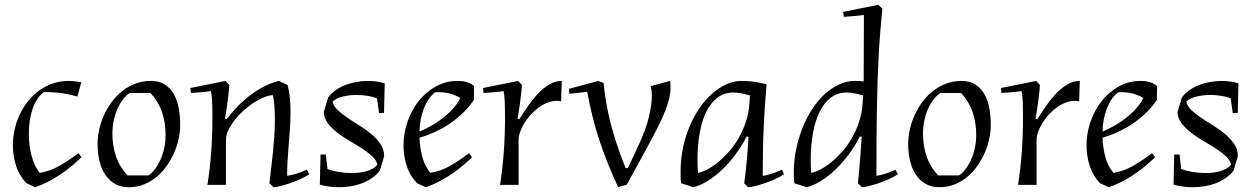

<svg xmlns="http://www.w3.org/2000/svg" viewBox="-20 -779 5283 809"><path d="M323.2 -116.2Q310.1 -104 291.5 -87.6Q272.9 -71.3 248.5 -53.7Q224.1 -36.1 194.1 -19.5Q164.1 -2.9 128.4 9.8L91.3 -6.8Q61 -39.1 47.6 -80.8Q34.2 -122.6 34.2 -167Q34.2 -199.7 41.5 -232.7Q48.8 -265.6 63 -295.9Q77.1 -326.2 97.7 -352.1Q118.2 -377.9 144.3 -397Q170.4 -416 201.7 -427Q232.9 -438 268.6 -438Q293.5 -438 322.3 -432.1L306.2 -372.1Q281.7 -378.9 262 -382.8Q242.2 -386.7 225.3 -388.4Q208.5 -390.1 193.6 -390.6Q178.7 -391.1 164.6 -391.1Q147.9 -378.4 136 -359.6Q124 -340.8 116.5 -317.6Q108.9 -294.4 105.2 -268.1Q101.6 -241.7 101.6 -214.8Q101.6 -191.4 104.2 -168.5Q106.9 -145.5 112.5 -124.3Q118.2 -103 126.7 -84.2Q135.3 -65.4 147.5 -50.8Q189 -57.1 227.5 -78.6Q266.1 -100.1 310.5 -133.8Z M739.3 -252Q739.3 -225.1 732.9 -195.1Q726.6 -165 713.9 -136Q701.2 -106.9 682.9 -80.6Q664.6 -54.2 640.6 -34.2Q616.7 -14.2 587.2 -2.2Q557.6 9.8 523.4 9.8Q487.3 9.8 462.2 -5.6Q437 -21 421.1 -46.4Q405.3 -71.8 398.2 -104.7Q391.1 -137.7 391.1 -172.9Q391.1 -201.7 397.9 -232.7Q404.8 -263.7 418 -293.2Q431.2 -322.8 450.7 -349.1Q470.2 -375.5 495.1 -395.3Q520 -415 550.5 -426.5Q581.1 -438 616.2 -438Q652.3 -438 676 -421.9Q699.7 -405.8 713.9 -379.6Q728 -353.5 733.6 -320.1Q739.3 -286.6 739.3 -252ZM605.5 -40Q619.1 -48.8 632.1 -65.4Q645 -82 655.3 -104.2Q665.5 -126.5 671.6 -153.8Q677.7 -181.2 677.7 -211.9Q677.7 -259.8 663.3 -304.2Q648.9 -348.6 614.3 -387.2H526.4Q512.7 -378.4 499.5 -361.8Q486.3 -345.2 476.1 -323Q465.8 -300.8 459.7 -273.2Q453.6 -245.6 453.6 -214.8Q453.6 -167.5 468 -122.8Q482.4 -78.1 517.1 -40Z M1283.2 -44.9Q1268.1 -34.7 1246.1 -24.7Q1224.1 -14.6 1201.9 -7.1Q1179.7 0.5 1160.6 5.1Q1141.6 9.8 1132.3 9.8L1115.2 -6.8Q1118.7 -38.6 1122.8 -72.5Q1127 -106.4 1130.4 -140.6Q1133.8 -174.8 1136 -208.7Q1138.2 -242.7 1138.2 -274.9Q1138.2 -302.7 1136.5 -328.6Q1134.8 -354.5 1129.9 -377.9Q1113.8 -377.9 1092.8 -369.4Q1071.8 -360.8 1049.8 -346.7Q1027.8 -332.5 1006.6 -313.5Q985.4 -294.4 969 -273.4Q952.6 -252.4 942.4 -230.7Q932.1 -209 932.1 -189V0H854Q864.7 -67.9 869.9 -139.2Q875 -210.4 875 -285.2Q875 -311.5 874.5 -329.3Q874 -347.2 873.3 -359.6Q872.6 -372.1 871.3 -380.1Q870.1 -388.2 869.1 -395Q855 -393.1 839.8 -391.6Q827.1 -390.1 812 -389.2Q796.9 -388.2 784.2 -387.2L782.2 -408.2L930.2 -438L946.3 -420.9Q946.3 -417 945.3 -406.2Q944.3 -395.5 942.6 -381.3Q940.9 -367.2 939 -351.3Q937 -335.4 934.8 -321Q932.6 -306.6 930.7 -295.2Q928.7 -283.7 927.2 -278.8L935.1 -276.9Q957 -305.7 982.4 -331.8Q1007.8 -357.9 1035.9 -378.9Q1064 -399.9 1094 -415.3Q1124 -430.7 1155.3 -438L1191.9 -420.9Q1198.7 -394.5 1201.4 -366Q1204.1 -337.4 1204.1 -307.1Q1204.1 -273.4 1201.7 -238.5Q1199.2 -203.6 1196.5 -169.2Q1193.8 -134.8 1191.7 -101.6Q1189.5 -68.4 1189.9 -38.1Q1206.5 -40.5 1228 -46.9Q1249.5 -53.2 1272.9 -64Z M1568.4 -364.7Q1551.3 -371.6 1528.6 -375.2Q1505.9 -378.9 1482.4 -378.9Q1451.7 -378.9 1424.1 -372.1Q1396.5 -365.2 1381.3 -351.1Q1384.8 -332.5 1402.1 -315.9Q1419.4 -299.3 1443.6 -283Q1467.8 -266.6 1495.1 -249.8Q1522.5 -232.9 1545.4 -213.6Q1568.4 -194.3 1583.5 -171.6Q1598.6 -148.9 1598.6 -121.1L1580.6 -60.1Q1565.4 -41 1545.4 -27.6Q1525.4 -14.2 1502.9 -5.9Q1480.5 2.4 1456.3 6.1Q1432.1 9.8 1408.7 9.8Q1386.7 9.8 1366.5 7.1Q1346.2 4.4 1327.6 -1L1330.6 -127.9H1353L1359.9 -66.9Q1378.4 -59.6 1406 -54.7Q1433.6 -49.8 1462.9 -49.8Q1479 -49.8 1494.9 -51.8Q1510.7 -53.7 1524.7 -57.9Q1538.6 -62 1550.3 -68.6Q1562 -75.2 1569.8 -85Q1566.4 -103.5 1548.8 -120.1Q1531.2 -136.7 1506.6 -152.6Q1481.9 -168.5 1454.1 -184.6Q1426.3 -200.7 1402.6 -219Q1378.9 -237.3 1362.3 -258.5Q1345.7 -279.8 1344.2 -306.2L1362.3 -367.2Q1374 -384.3 1392.1 -397.5Q1410.2 -410.6 1432.6 -419.7Q1455.1 -428.7 1480.2 -433.3Q1505.4 -438 1530.3 -438Q1548.8 -438 1566.7 -435.5Q1584.5 -433.1 1601.1 -427.7L1598.1 -302.7H1577.1L1568.4 -364.7Z M1976.6 -357.9Q1955.6 -325.7 1922.9 -295.9Q1908.7 -283.2 1891.1 -269.5Q1873.5 -255.9 1851.6 -243.2Q1829.6 -230.5 1803.7 -219Q1777.8 -207.5 1747.6 -198.7Q1749 -156.2 1759.8 -116.9Q1770.5 -77.6 1793.5 -50.8Q1835 -57.1 1873.5 -78.6Q1912.1 -100.1 1956.5 -133.8L1969.2 -116.2Q1956.1 -104 1937.5 -87.6Q1918.9 -71.3 1894.5 -53.7Q1870.1 -36.1 1840.1 -19.5Q1810.1 -2.9 1774.4 9.8L1737.3 -6.8Q1706.5 -39.1 1693.4 -80.8Q1680.2 -122.6 1680.2 -167Q1680.2 -216.8 1696.8 -265.4Q1713.4 -314 1743.4 -352.3Q1773.4 -390.6 1815.4 -414.3Q1857.4 -438 1908.2 -438Q1916 -438 1925 -437.3Q1934.1 -436.5 1943.1 -434.1Q1952.1 -431.6 1961.2 -427.5Q1970.2 -423.3 1977.5 -416ZM1919.4 -366.2Q1897.5 -379.4 1874.8 -385Q1852.1 -390.6 1827.1 -390.6Q1823.7 -390.6 1820.6 -390.6Q1817.4 -390.6 1813.5 -390.1Q1797.9 -378.4 1785.9 -360.6Q1773.9 -342.8 1765.6 -321Q1757.3 -299.3 1752.7 -274.7Q1748 -250 1747.6 -224.6Q1800.3 -247.6 1833.7 -272.5Q1867.2 -297.4 1886.2 -318.4Q1908.7 -342.8 1919.4 -366.2Z M2344.2 -352.1Q2335.9 -354 2325.7 -354Q2305.7 -354 2286.1 -346.2Q2266.6 -338.4 2248.8 -325.2Q2231 -312 2215.6 -295.2Q2200.2 -278.3 2189 -259.8Q2177.7 -241.2 2171.4 -222.9Q2165 -204.6 2165 -189V0H2086.9Q2097.7 -67.9 2102.8 -139.2Q2107.9 -210.4 2107.9 -285.2Q2107.9 -311.5 2107.4 -329.3Q2106.9 -347.2 2106.2 -359.6Q2105.5 -372.1 2104.2 -380.1Q2103 -388.2 2102.1 -395Q2087.9 -393.1 2072.8 -391.6Q2060.1 -390.1 2044.9 -389.2Q2029.8 -388.2 2017.1 -387.2L2015.1 -408.2L2163.1 -438L2179.2 -420.9Q2179.2 -417 2178.2 -406.2Q2177.2 -395.5 2175.5 -381.3Q2173.8 -367.2 2171.9 -351.3Q2169.9 -335.4 2167.7 -321Q2165.5 -306.6 2163.6 -295.2Q2161.6 -283.7 2160.2 -278.8L2168 -276.9Q2184.1 -301.8 2203.1 -329.8Q2222.2 -357.9 2244.6 -382.1Q2267.1 -406.2 2292.7 -422.1Q2318.4 -438 2347.2 -438Z M2523.4 -429.2Q2526.4 -395.5 2531.7 -362.3Q2537.1 -329.1 2543.9 -297.6Q2550.8 -266.1 2558.8 -237.1Q2566.9 -208 2575.2 -182.6Q2594.2 -123.5 2616.2 -70.8H2625.5L2672.4 -170.9Q2702.6 -235.8 2714.6 -288.3Q2726.6 -340.8 2726.6 -376Q2726.6 -388.7 2725.1 -398.4Q2723.6 -408.2 2721.2 -416L2803.2 -438Q2804.7 -430.7 2804.9 -423.1Q2805.2 -415.5 2805.2 -408.2Q2805.2 -387.7 2800 -365Q2794.9 -342.3 2783.4 -313Q2772 -283.7 2753.2 -245.8Q2734.4 -208 2706.5 -157.2L2621.1 -1L2584.5 9.8Q2560.1 -43.5 2540.8 -91.6Q2521.5 -139.6 2505.6 -187.5Q2489.7 -235.4 2477.3 -285.2Q2464.8 -335 2454.1 -392.1L2379.4 -383.8L2377.4 -404.8L2501.5 -438Z M3115.7 -6.8Q3117.7 -19 3120.4 -42.2Q3123 -65.4 3125.7 -93.3Q3128.4 -121.1 3130.6 -149.9Q3132.8 -178.7 3133.8 -202.1L3126 -204.1Q3106.4 -165.5 3080.3 -129.9Q3054.2 -94.2 3024.4 -65.7Q2994.6 -37.1 2963.1 -17.3Q2931.6 2.4 2901.9 9.8L2850.1 -6.8Q2848.1 -19 2847.9 -31Q2847.7 -43 2847.7 -55.2Q2847.7 -106.9 2857.7 -155.5Q2867.7 -204.1 2885.7 -246.6Q2903.8 -289.1 2928 -324.2Q2952.1 -359.4 2981 -384.8Q3009.8 -410.2 3041.3 -424.1Q3072.8 -438 3105 -438Q3120.6 -438 3134 -437Q3147.5 -436 3159.7 -434.3Q3171.9 -432.6 3184.1 -429.9Q3196.3 -427.2 3210 -423.8Q3205.6 -373.5 3202.4 -325.7Q3199.2 -277.8 3197.3 -230.2Q3195.3 -182.6 3194.6 -135Q3193.8 -87.4 3193.8 -38.1Q3227.5 -42.5 3274.9 -64L3283.7 -44.9Q3268.6 -34.7 3246.6 -24.7Q3224.6 -14.6 3202.4 -7.1Q3180.2 0.5 3161.1 5.1Q3142.1 9.8 3132.8 9.8ZM3140.1 -377Q3125 -381.3 3106 -385.3Q3086.9 -389.2 3069.8 -389.2Q3032.2 -389.2 3003.9 -368.2Q2975.6 -347.2 2956.8 -309.8Q2938 -272.5 2928.5 -220.2Q2918.9 -168 2918.9 -106Q2918.9 -92.3 2919.4 -78.6Q2919.9 -64.9 2920.9 -50.8Q2935.5 -52.7 2956.8 -63.2Q2978 -73.7 3001.2 -92Q3024.4 -110.4 3047.9 -136Q3071.3 -161.6 3090.3 -193.8Q3109.4 -226.1 3122.3 -264.2Q3135.3 -302.2 3137.7 -345.2Z M3697.8 -742.2Q3692.9 -693.8 3689 -645.3Q3685.1 -596.7 3682.4 -545.7Q3679.7 -494.6 3677.7 -439.2Q3675.8 -383.8 3674.8 -321.5Q3673.8 -259.3 3673.3 -189.2Q3672.9 -119.1 3672.9 -38.1Q3706.5 -42.5 3752.9 -64L3763.2 -44.9Q3748 -34.7 3726.1 -24.7Q3704.1 -14.6 3681.9 -7.1Q3659.7 0.5 3640.4 5.1Q3621.1 9.8 3611.8 9.8L3594.7 -6.8Q3598.6 -40.5 3601.3 -75.2Q3604 -109.9 3606.4 -138.2Q3608.9 -171.4 3610.8 -202.1L3603 -204.1Q3583.5 -165.5 3557.4 -129.9Q3531.2 -94.2 3501.5 -65.7Q3471.7 -37.1 3440.2 -17.3Q3408.7 2.4 3378.9 9.8L3327.1 -6.8Q3325.2 -18.1 3325 -30Q3324.7 -42 3324.7 -53.2Q3324.7 -100.1 3334 -146.7Q3343.3 -193.4 3359.9 -236.1Q3376.5 -278.8 3399.9 -315.7Q3423.3 -352.5 3452.1 -379.6Q3481 -406.7 3513.7 -422.4Q3546.4 -438 3582 -438Q3592.8 -438 3601.8 -437.5Q3610.8 -437 3619.1 -436L3620.1 -715.8Q3606 -713.9 3590.8 -712.4Q3578.1 -710.9 3563 -710Q3547.9 -709 3535.2 -708L3532.7 -729L3681.2 -758.8ZM3617.2 -377Q3602.1 -381.3 3583 -385.3Q3564 -389.2 3546.9 -389.2Q3509.3 -389.2 3481 -367.9Q3452.6 -346.7 3433.8 -308.6Q3415 -270.5 3405.5 -218.5Q3396 -166.5 3396 -105Q3396 -91.3 3396.5 -77.9Q3397 -64.5 3397.9 -50.8Q3412.6 -52.7 3433.8 -63.2Q3455.1 -73.7 3478.3 -92Q3501.5 -110.4 3524.9 -136Q3548.3 -161.6 3567.4 -193.8Q3586.4 -226.1 3599.4 -264.2Q3612.3 -302.2 3614.7 -345.2Z M4154.8 -252Q4154.8 -225.1 4148.4 -195.1Q4142.1 -165 4129.4 -136Q4116.7 -106.9 4098.4 -80.6Q4080.1 -54.2 4056.2 -34.2Q4032.2 -14.2 4002.7 -2.2Q3973.1 9.8 3939 9.8Q3902.8 9.8 3877.7 -5.6Q3852.5 -21 3836.7 -46.4Q3820.8 -71.8 3813.7 -104.7Q3806.6 -137.7 3806.6 -172.9Q3806.6 -201.7 3813.5 -232.7Q3820.3 -263.7 3833.5 -293.2Q3846.7 -322.8 3866.2 -349.1Q3885.7 -375.5 3910.6 -395.3Q3935.5 -415 3966.1 -426.5Q3996.6 -438 4031.7 -438Q4067.9 -438 4091.6 -421.9Q4115.2 -405.8 4129.4 -379.6Q4143.6 -353.5 4149.2 -320.1Q4154.8 -286.6 4154.8 -252ZM4021 -40Q4034.7 -48.8 4047.6 -65.4Q4060.5 -82 4070.8 -104.2Q4081.1 -126.5 4087.2 -153.8Q4093.3 -181.2 4093.3 -211.9Q4093.3 -259.8 4078.9 -304.2Q4064.5 -348.6 4029.8 -387.2H3941.9Q3928.2 -378.4 3915 -361.8Q3901.9 -345.2 3891.6 -323Q3881.3 -300.8 3875.2 -273.2Q3869.1 -245.6 3869.1 -214.8Q3869.1 -167.5 3883.5 -122.8Q3897.9 -78.1 3932.6 -40Z M4526.9 -352.1Q4518.6 -354 4508.3 -354Q4488.3 -354 4468.8 -346.2Q4449.2 -338.4 4431.4 -325.2Q4413.6 -312 4398.2 -295.2Q4382.8 -278.3 4371.6 -259.8Q4360.4 -241.2 4354 -222.9Q4347.7 -204.6 4347.7 -189V0H4269.5Q4280.3 -67.9 4285.4 -139.2Q4290.5 -210.4 4290.5 -285.2Q4290.5 -311.5 4290 -329.3Q4289.6 -347.2 4288.8 -359.6Q4288.1 -372.1 4286.9 -380.1Q4285.6 -388.2 4284.7 -395Q4270.5 -393.1 4255.4 -391.6Q4242.7 -390.1 4227.5 -389.2Q4212.4 -388.2 4199.7 -387.2L4197.8 -408.2L4345.7 -438L4361.8 -420.9Q4361.8 -417 4360.8 -406.2Q4359.9 -395.5 4358.2 -381.3Q4356.4 -367.2 4354.5 -351.3Q4352.5 -335.4 4350.3 -321Q4348.1 -306.6 4346.2 -295.2Q4344.2 -283.7 4342.8 -278.8L4350.6 -276.9Q4366.7 -301.8 4385.7 -329.8Q4404.8 -357.9 4427.2 -382.1Q4449.7 -406.2 4475.3 -422.1Q4501 -438 4529.8 -438Z M4854.5 -357.9Q4833.5 -325.7 4800.8 -295.9Q4786.6 -283.2 4769 -269.5Q4751.5 -255.9 4729.5 -243.2Q4707.5 -230.5 4681.6 -219Q4655.8 -207.5 4625.5 -198.7Q4627 -156.2 4637.7 -116.9Q4648.4 -77.6 4671.4 -50.8Q4712.9 -57.1 4751.5 -78.6Q4790 -100.1 4834.5 -133.8L4847.2 -116.2Q4834 -104 4815.4 -87.6Q4796.9 -71.3 4772.5 -53.7Q4748 -36.1 4718 -19.5Q4688 -2.9 4652.3 9.8L4615.2 -6.8Q4584.5 -39.1 4571.3 -80.8Q4558.1 -122.6 4558.1 -167Q4558.1 -216.8 4574.7 -265.4Q4591.3 -314 4621.3 -352.3Q4651.4 -390.6 4693.4 -414.3Q4735.4 -438 4786.1 -438Q4793.9 -438 4803 -437.3Q4812 -436.5 4821 -434.1Q4830.1 -431.6 4839.1 -427.5Q4848.1 -423.3 4855.5 -416ZM4797.4 -366.2Q4775.4 -379.4 4752.7 -385Q4730 -390.6 4705.1 -390.6Q4701.7 -390.6 4698.5 -390.6Q4695.3 -390.6 4691.4 -390.1Q4675.8 -378.4 4663.8 -360.6Q4651.9 -342.8 4643.6 -321Q4635.3 -299.3 4630.6 -274.7Q4626 -250 4625.5 -224.6Q4678.2 -247.6 4711.7 -272.5Q4745.1 -297.4 4764.2 -318.4Q4786.6 -342.8 4797.4 -366.2Z M5165.5 -364.7Q5148.4 -371.6 5125.7 -375.2Q5103 -378.9 5079.6 -378.9Q5048.8 -378.9 5021.2 -372.1Q4993.7 -365.2 4978.5 -351.1Q4981.9 -332.5 4999.3 -315.9Q5016.6 -299.3 5040.8 -283Q5064.9 -266.6 5092.3 -249.8Q5119.6 -232.9 5142.6 -213.6Q5165.5 -194.3 5180.7 -171.6Q5195.8 -148.9 5195.8 -121.1L5177.7 -60.1Q5162.6 -41 5142.6 -27.6Q5122.6 -14.2 5100.1 -5.9Q5077.6 2.4 5053.5 6.1Q5029.3 9.8 5005.9 9.8Q4983.9 9.8 4963.6 7.1Q4943.4 4.4 4924.8 -1L4927.7 -127.9H4950.2L4957 -66.9Q4975.6 -59.6 5003.2 -54.7Q5030.8 -49.8 5060.1 -49.8Q5076.2 -49.8 5092 -51.8Q5107.9 -53.7 5121.8 -57.9Q5135.7 -62 5147.5 -68.6Q5159.2 -75.2 5167 -85Q5163.6 -103.5 5146 -120.1Q5128.4 -136.7 5103.8 -152.6Q5079.1 -168.5 5051.3 -184.6Q5023.4 -200.7 4999.8 -219Q4976.1 -237.3 4959.5 -258.5Q4942.9 -279.8 4941.4 -306.2L4959.5 -367.2Q4971.2 -384.3 4989.3 -397.5Q5007.3 -410.6 5029.8 -419.7Q5052.2 -428.7 5077.4 -433.3Q5102.5 -438 5127.4 -438Q5146 -438 5163.8 -435.5Q5181.6 -433.1 5198.2 -427.7L5195.3 -302.7H5174.3L5165.5 -364.7Z"/></svg>

Font: Simonetta
Style: Italic
Weight: 400
Italic angle: -2°
Designer: Gayaneh Bagdasaryan
Foundry: BrownFox
Version: Version 1.001